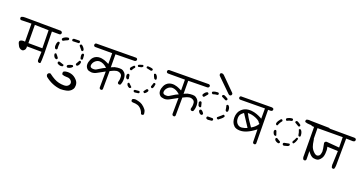

<svg xmlns="http://www.w3.org/2000/svg" viewBox="-42 -1530 4695 2480"><g transform="rotate(20 2306.0 -290.0)"><path d="M428.2 -61.5Q437.5 -61.5 444.8 -66.9Q450.2 -88.4 450.2 -194.1Q450.2 -299.8 444.8 -498.5H546.4Q556.2 -499.5 564.5 -504.9L570.8 -517.6Q571.3 -519.5 571.3 -521.5Q571.3 -532.2 565.4 -539.1L550.8 -547.4L61 -551.3Q31.2 -553.2 7.3 -541.5L1.5 -529.3Q1.5 -528.3 1.5 -527.8Q1.5 -515.1 6.8 -507.8L19 -501.5L161.6 -504.4L163.6 -257.3Q147.9 -259.3 140.1 -259.3Q116.7 -259.3 100.1 -248.5Q89.8 -242.2 89.8 -229Q89.8 -219.2 95.7 -205.6Q110.4 -169.4 126.5 -155.8Q141.6 -142.6 161.1 -140.6Q163.1 -140.1 165 -140.1Q170.9 -140.1 178.2 -143.1Q186 -146.5 194.8 -155.8Q209 -170.9 209 -193.4Q209 -196.8 207.5 -208.5L408.2 -206.5L402.8 -89.4Q404.3 -77.1 411.6 -68.4L424.8 -62Q426.8 -61.5 428.2 -61.5ZM402.8 -253.4 210.4 -254.4 208.5 -504.4 398.9 -499.5Z M821.3 -12.2H830.1Q868.7 -12.2 889.6 14.2Q901.4 28.8 901.4 43.7Q901.4 58.6 891.6 72.8Q872.1 101.1 829.1 101.1Q789.1 101.1 756.1 93Q723.1 85 691.4 68.1Q659.7 51.3 613.8 17.1Q611.8 16.6 610.4 16.6Q595.7 16.6 585.9 24.9Q577.6 34.2 575.7 46.9Q577.6 61.5 586.4 72.8Q684.6 151.4 800.3 162.6Q840.3 162.6 878.4 154.8Q893.6 151.9 903.1 147.9Q912.6 144 918.5 140.6Q933.6 132.3 945.8 120.6Q965.8 100.6 970.2 76.7Q972.7 64.9 972.7 50.8Q972.7 36.6 968.3 20.5Q961.4 -7.8 925 -39.1Q888.7 -70.3 839.8 -75.7Q828.6 -77.1 818.4 -77.1Q788.1 -77.1 764.2 -65.9L756.3 -49.8Q755.9 -47.4 755.9 -45.4Q755.9 -31.2 763.2 -22Q790 -12.2 821.3 -12.2ZM734.4 -136.7Q734.4 -142.6 731.9 -147Q701.2 -155.3 673.3 -166.5H662.6Q655.3 -163.1 651.9 -154.3Q651.4 -152.3 651.4 -150.4Q651.4 -143.1 654.8 -137.7Q673.3 -122.6 697.3 -119.6L722.7 -121.6Q730.5 -125 733.9 -132.8Q734.4 -134.8 734.4 -136.7ZM856 -171.9Q852.1 -179.2 844.7 -182.6Q816.9 -178.2 798.3 -169.4Q782.2 -162.1 777.8 -153.8V-141.1Q781.2 -133.8 789.6 -129.4Q806.2 -129.9 824.2 -137.7Q842.3 -145 856 -162.6ZM586.4 -251.5Q579.1 -248 575.7 -240.7Q576.2 -211.4 598.1 -189.9L616.2 -181.6L621.6 -182.6Q629.9 -186 633.3 -193.8V-204.1Q616.2 -230 595.7 -251.5ZM896.5 -194.3Q902.8 -194.3 907.7 -198.2Q931.6 -217.3 934.1 -255.4Q930.2 -263.7 922.9 -267.1Q920.9 -267.6 919.4 -267.6Q918 -267.6 916 -267.6Q911.6 -267.1 907.7 -264.6L880.4 -215.8V-205.6Q883.8 -198.2 892.6 -194.8Q894.5 -194.3 896.5 -194.3ZM931.2 -288.6Q939.5 -292 942.9 -299.3L939 -356.4Q935.5 -364.3 927.7 -367.7Q925.8 -368.2 923.8 -368.2Q917.5 -368.2 913.1 -365.2L904.8 -349.6Q904.3 -345.7 904.3 -341.8Q904.3 -315.9 913.1 -293L920.9 -288.6ZM589.4 -312.5Q587.4 -330.1 587.4 -350.6Q587.4 -371.1 590.8 -394.5Q587.4 -401.9 580.1 -404.8Q578.1 -405.3 575.7 -405.3Q568.8 -405.3 563 -401.9Q549.3 -378.9 549.3 -351.6V-351.1Q548.8 -345.7 548.8 -342.8Q548.8 -339.8 548.8 -336.7Q548.8 -333.5 549.8 -328.1Q551.3 -317.9 556.2 -309.1L570.8 -300.8L578.1 -301.8Q585.4 -305.2 589.4 -312.5ZM856 -470.2Q848.6 -466.8 844.2 -458.5V-448.7Q868.7 -419.4 890.1 -394H898.4Q906.2 -398.4 910.6 -405.8L908.7 -422.9Q894.5 -451.7 867.7 -470.2ZM688 -484.9Q684.6 -492.2 676.8 -496.6Q647 -496.1 623.5 -481Q608.4 -474.1 599.1 -459.5Q598.6 -458 598.6 -455.1Q598.6 -447.3 603.5 -440.4L617.7 -434.1Q655.8 -455.1 670.9 -460.4Q682.6 -464.8 688 -474.6ZM831.5 -498.5Q828.1 -506.8 820.8 -510.3L741.7 -508.3L728 -493.2V-484.4Q732.4 -476.6 739.7 -473.1L820.8 -476.1Q828.1 -479.5 831.5 -487.8Z M1296.4 -8.8Q1306.2 -8.8 1312.5 -13.7L1317.9 -25.9L1319.8 -273.4Q1342.8 -284.2 1354.7 -290Q1366.7 -295.9 1374 -298.3Q1387.7 -303.2 1403.3 -306.2Q1410.2 -307.1 1416.5 -307.1Q1435.1 -307.1 1452.1 -297.9Q1476.6 -285.2 1480 -260.3Q1481.4 -248.5 1481.4 -237.8Q1481.4 -227.1 1480.5 -219.2Q1479.5 -211.4 1478.5 -205.1Q1476.1 -191.9 1472.2 -180.2Q1471.7 -177.7 1471.7 -175.8Q1471.7 -165.5 1477.1 -159.2L1489.3 -152.8Q1491.2 -152.3 1493.2 -152.3Q1503.4 -152.3 1511.7 -158.2Q1527.8 -192.4 1527.8 -236.3Q1527.8 -256.3 1523.9 -275.4Q1518.6 -305.2 1497.8 -325.4Q1477.1 -345.7 1458.5 -349.1Q1447.8 -351.6 1432.6 -351.6Q1417.5 -351.6 1400.4 -350.1Q1362.3 -347.2 1328.6 -329.6L1317.9 -323.7L1316.9 -503.4L1578.6 -507.3Q1587.4 -508.8 1595.7 -514.6L1602.1 -526.4Q1602.5 -528.3 1602.5 -530.3Q1602.5 -540 1597.2 -546.9L1584 -553.2L1049.3 -549.3Q1046.4 -549.8 1044.4 -549.8Q1032.7 -549.8 1023.4 -543L1017.1 -529.3Q1017.1 -528.8 1017.1 -527.8Q1017.1 -516.6 1022.9 -508.8Q1029.8 -503.4 1039.6 -502.4H1272L1272.9 -354.5Q1226.6 -377 1206.1 -383.8Q1188.5 -389.6 1168.9 -392.6Q1157.7 -394.5 1146.5 -394.5Q1092.8 -394.5 1059.1 -360.8Q1044.4 -345.7 1035.2 -325.7Q1018.6 -289.6 1018.6 -258.8Q1018.6 -220.2 1046.9 -195.3Q1063.5 -181.2 1100.1 -178.2Q1104 -177.7 1108.4 -177.7Q1141.1 -177.7 1176.8 -197.8Q1218.3 -221.2 1274.9 -251.5L1272.9 -30.8Q1274.4 -22 1280.3 -14.6L1292 -9.3Q1293.9 -8.8 1296.4 -8.8ZM1153.3 -235.8Q1141.1 -226.6 1117.2 -226.6Q1109.4 -226.6 1103.5 -227.1Q1084.5 -228 1074.7 -237.8Q1066.9 -246.1 1066.9 -259.3Q1066.9 -275.4 1075.2 -292.5Q1082 -307.1 1094.7 -319.8Q1122.6 -347.7 1157.2 -347.7Q1181.2 -347.7 1209 -335Q1232.9 -323.7 1253.9 -304.2L1262.2 -296.4L1252 -292Q1227.1 -281.7 1202.4 -265.6Q1177.7 -249.5 1153.3 -235.8Z M1901.4 113.8Q1902.3 113.8 1904.3 113.8Q1906.2 113.8 1909.7 113.3Q1917 112.3 1921.9 108.4L1928.2 97.2Q1926.3 75.7 1920.4 56.2Q1914.6 37.1 1885.7 9.8Q1856.4 -18.1 1829.1 -27.8Q1800.8 -37.6 1770.5 -43Q1763.2 -44.4 1755.9 -44.4Q1737.8 -44.4 1721.7 -35.6L1716.3 -22.5Q1715.8 -20.5 1715.8 -18.6Q1715.8 -9.3 1720.7 -2.4Q1729.5 2.9 1739.7 4.4Q1777.8 4.4 1804.7 12.7Q1833 21 1856.7 47.1Q1880.4 73.2 1890.1 108.4ZM1777.8 -151.9Q1774.4 -159.2 1767.1 -162.6L1710 -157.7Q1702.1 -154.3 1698.7 -146.5Q1698.2 -144.5 1698.2 -142.1Q1698.2 -136.7 1701.2 -132.8L1715.3 -124.5L1766.6 -131.3Q1770.5 -132.8 1773.4 -135.7L1777.8 -142.1ZM1610.4 -217.3Q1603 -217.3 1598.6 -214.8L1591.3 -200.7L1601.1 -178.7Q1614.3 -162.1 1632.3 -155.8L1641.6 -157.7Q1650.4 -161.1 1653.8 -168.5V-176.3Q1630.9 -196.3 1610.8 -217.3Q1610.8 -217.3 1610.4 -217.3ZM1862.8 -220.7Q1854.5 -220.7 1847.2 -215.3L1820.3 -179.7Q1820.3 -178.2 1820.3 -177.2Q1820.3 -171.4 1823.2 -168L1837.9 -159.2L1841.8 -160.2Q1866.7 -174.8 1877.4 -199.7V-209.5Q1874 -216.8 1866.2 -220.2Q1864.7 -220.7 1862.8 -220.7ZM1567.4 -323.7Q1565.4 -324.2 1564 -324.2Q1562.5 -324.2 1561 -324.2Q1556.2 -323.7 1551.3 -320.8L1543.5 -306.2Q1543 -302.2 1543 -298.8Q1543 -277.8 1553.2 -261.2L1568.8 -252L1575.7 -252.9Q1583 -256.3 1586.9 -264.2Q1582.5 -293.9 1579.1 -313L1574.7 -318.8Q1571.8 -321.8 1567.4 -323.7ZM1903.3 -253.4Q1905.3 -252.9 1907.2 -252.9Q1913.1 -252.9 1917.5 -256.3Q1932.1 -278.3 1935.1 -316.9Q1931.6 -324.2 1923.8 -327.6Q1922.9 -327.6 1921.9 -327.6Q1914.1 -327.6 1908.2 -324.7Q1897.5 -298.8 1890.1 -272L1891.6 -264.6Q1895.5 -256.8 1903.3 -253.4ZM1896 -378.4 1910.2 -370.1 1915.5 -371.1Q1922.4 -374.5 1926.3 -382.3Q1924.8 -403.8 1915.5 -419.9Q1906.2 -436 1894.5 -442.9H1882.3Q1878.9 -440.9 1876 -438.5L1872.1 -433.1Q1880.4 -403.3 1896 -378.4ZM1593.8 -447.8Q1560.1 -418.5 1553.7 -400.4L1558.6 -383.8L1571.8 -377L1583.5 -381.8Q1594.2 -406.2 1613.8 -426.8V-437L1609.4 -443.4Q1606.4 -445.8 1603 -447.8ZM1708.5 -485.8Q1705.1 -492.7 1698.2 -496.1Q1649.4 -484.4 1639.2 -473.1V-461.9Q1643.1 -454.6 1649.4 -451.2Q1671.9 -454.6 1688.5 -460.4Q1702.6 -465.3 1708.5 -475.6ZM1837.4 -474.6Q1837.9 -476.6 1837.9 -478.5Q1837.9 -484.4 1834.5 -488.8Q1828.1 -493.2 1811.8 -496.8Q1795.4 -500.5 1763.2 -501.5Q1756.3 -498 1752.4 -490.2Q1752.4 -489.7 1752.4 -487.3Q1752.4 -484.9 1753.4 -481.2Q1754.4 -477.5 1756.3 -474.1Q1787.1 -466.8 1818.4 -460.4L1825.7 -461.9Q1834 -465.8 1837.4 -474.6Z M2296.4 -8.8Q2306.2 -8.8 2312.5 -13.7L2317.9 -25.9L2319.8 -273.4Q2342.8 -284.2 2354.7 -290Q2366.7 -295.9 2374 -298.3Q2387.7 -303.2 2403.3 -306.2Q2410.2 -307.1 2416.5 -307.1Q2435.1 -307.1 2452.1 -297.9Q2476.6 -285.2 2480 -260.3Q2481.4 -248.5 2481.4 -237.8Q2481.4 -227.1 2480.5 -219.2Q2479.5 -211.4 2478.5 -205.1Q2476.1 -191.9 2472.2 -180.2Q2471.7 -177.7 2471.7 -175.8Q2471.7 -165.5 2477.1 -159.2L2489.3 -152.8Q2491.2 -152.3 2493.2 -152.3Q2503.4 -152.3 2511.7 -158.2Q2527.8 -192.4 2527.8 -236.3Q2527.8 -256.3 2523.9 -275.4Q2518.6 -305.2 2497.8 -325.4Q2477.1 -345.7 2458.5 -349.1Q2447.8 -351.6 2432.6 -351.6Q2417.5 -351.6 2400.4 -350.1Q2362.3 -347.2 2328.6 -329.6L2317.9 -323.7L2316.9 -503.4L2578.6 -507.3Q2587.4 -508.8 2595.7 -514.6L2602.1 -526.4Q2602.5 -528.3 2602.5 -530.3Q2602.5 -540 2597.2 -546.9L2584 -553.2L2049.3 -549.3Q2046.4 -549.8 2044.4 -549.8Q2032.7 -549.8 2023.4 -543L2017.1 -529.3Q2017.1 -528.8 2017.1 -527.8Q2017.1 -516.6 2022.9 -508.8Q2029.8 -503.4 2039.6 -502.4H2272L2272.9 -354.5Q2226.6 -377 2206.1 -383.8Q2188.5 -389.6 2168.9 -392.6Q2157.7 -394.5 2146.5 -394.5Q2092.8 -394.5 2059.1 -360.8Q2044.4 -345.7 2035.2 -325.7Q2018.6 -289.6 2018.6 -258.8Q2018.6 -220.2 2046.9 -195.3Q2063.5 -181.2 2100.1 -178.2Q2104 -177.7 2108.4 -177.7Q2141.1 -177.7 2176.8 -197.8Q2218.3 -221.2 2274.9 -251.5L2272.9 -30.8Q2274.4 -22 2280.3 -14.6L2292 -9.3Q2293.9 -8.8 2296.4 -8.8ZM2153.3 -235.8Q2141.1 -226.6 2117.2 -226.6Q2109.4 -226.6 2103.5 -227.1Q2084.5 -228 2074.7 -237.8Q2066.9 -246.1 2066.9 -259.3Q2066.9 -275.4 2075.2 -292.5Q2082 -307.1 2094.7 -319.8Q2122.6 -347.7 2157.2 -347.7Q2181.2 -347.7 2209 -335Q2232.9 -323.7 2253.9 -304.2L2262.2 -296.4L2252 -292Q2227.1 -281.7 2202.4 -265.6Q2177.7 -249.5 2153.3 -235.8Z M2790.5 -145Q2787.1 -152.3 2778.8 -156.7H2711.4Q2703.1 -152.3 2699.7 -144.5Q2699.2 -142.1 2699.2 -139.6Q2699.2 -132.3 2702.6 -126Q2713.4 -118.7 2726.6 -116.7L2778.3 -121.6Q2786.6 -125.5 2790.5 -133.3ZM2581.5 -193.8Q2581.5 -175.3 2596.7 -160.6Q2608.4 -149.9 2621.1 -147L2629.9 -148.4Q2637.7 -152.3 2642.1 -160.2V-170.9Q2635.3 -184.1 2624 -195.3Q2614.7 -204.6 2605.5 -208.5Q2603.5 -209 2601.1 -209Q2593.3 -209 2586.9 -204.1L2581.5 -194.3Q2581.5 -194.3 2581.5 -193.8ZM2915.5 -234.9Q2911.1 -243.2 2903.8 -246.6H2893.1Q2877.9 -230 2859.9 -216.1Q2841.8 -202.1 2827.1 -188Q2827.1 -186.5 2827.1 -185.5Q2827.1 -178.2 2830.6 -172.4L2846.2 -164.6L2851.1 -165Q2868.7 -177.2 2886.2 -192.4Q2903.8 -206.5 2915.5 -224.6ZM2578.6 -233.9Q2585.4 -237.3 2588.9 -243.7Q2581.5 -270.5 2576.2 -296.4Q2572.3 -304.7 2564.5 -309.1Q2563.5 -309.1 2563 -309.1Q2554.2 -309.1 2548.3 -305.7L2540 -291L2548.8 -252.4Q2551.8 -246.1 2555.2 -242.7Q2561 -236.8 2567.9 -233.9ZM2899.9 -385.3Q2892.1 -381.3 2888.7 -374.5Q2897 -344.2 2900.9 -312.5Q2904.3 -302.7 2914.1 -297.4H2924.3Q2932.6 -300.8 2936 -309.6Q2937 -317.4 2937 -324.2Q2937 -367.7 2910.2 -385.3ZM2607.4 -448.7Q2606.4 -448.7 2604.2 -448.7Q2602.1 -448.7 2598.1 -447.8Q2586.4 -444.8 2573 -431.4Q2559.6 -418 2550.8 -397.5L2556.6 -383.3L2569.8 -376L2582.5 -381.3L2619.6 -425.3V-437Q2615.2 -445.3 2607.4 -448.7ZM2875.5 -444.3Q2876 -446.3 2876 -447.8Q2876 -449.2 2876 -451.2Q2875.5 -455.6 2872.6 -459.5Q2848.1 -475.6 2822.8 -486.8H2806.2Q2798.8 -483.4 2794.4 -474.6Q2794.4 -474.1 2794.4 -473.4Q2794.4 -472.7 2794.4 -471.7Q2794.4 -470.7 2794.4 -469.5Q2794.4 -468.3 2794.7 -467.3Q2794.9 -466.3 2795.2 -465.3Q2795.4 -464.4 2795.9 -463.4Q2796.9 -461.4 2797.9 -460L2853.5 -432.1H2863.8Q2872.1 -436.5 2875.5 -444.3ZM2727.1 -493.7Q2691.4 -493.7 2661.6 -479.5L2656.2 -471.2Q2656.2 -469.2 2656.2 -467.8Q2656.2 -461.4 2659.2 -456.5L2673.8 -448.2Q2702.6 -458.5 2733.9 -460.4Q2742.2 -463.9 2745.6 -471.2V-481.9Q2742.2 -490.2 2733.9 -493.7Q2730.5 -493.7 2727.1 -493.7ZM2905.8 -548.8 2722.7 -731.9Q2709.5 -743.2 2694.8 -743.2Q2687.5 -743.2 2679.7 -740.2L2672.4 -728Q2671.9 -726.1 2671.9 -724.4Q2671.9 -722.7 2672.1 -720.7Q2672.4 -718.8 2672.9 -715.8Q2673.8 -710 2676.8 -704.6L2865.2 -520Q2874 -512.2 2884.3 -509.3Q2893.1 -510.3 2901.9 -515.1L2909.2 -527.8Q2910.2 -531.7 2910.2 -534.2Q2910.2 -543 2905.8 -548.8Z M3398.4 -25.4Q3407.2 -25.4 3413.1 -29.8L3419.4 -42.5L3414.6 -503.4H3449.2Q3460.4 -503.4 3469.7 -510.7L3476.1 -522.5Q3476.6 -524.4 3476.6 -527.3Q3476.6 -535.6 3470.7 -543.5Q3461.9 -548.8 3452.6 -550.3L3026.9 -547.4L3016.1 -542.5L3010.3 -530.3Q3010.3 -529.8 3010.3 -528.8Q3010.3 -517.6 3016.1 -509.8Q3022.9 -504.4 3031.7 -503.4L3370.6 -506.3V-365.2L3359.9 -371.6Q3327.1 -389.6 3292.7 -402.1Q3258.3 -414.6 3220.2 -418.5Q3209.5 -419.4 3200.2 -419.4Q3173.3 -419.4 3149.4 -413.6Q3110.8 -403.3 3081.1 -373.5Q3060.1 -352.5 3050.3 -326.7Q3038.6 -295.4 3038.6 -262.9Q3038.6 -230.5 3047.9 -203.1Q3057.1 -175.8 3081.1 -152.8Q3104.5 -130.4 3151.9 -127.4Q3157.7 -127 3163.6 -127Q3206.1 -127 3251 -145.5Q3302.7 -166.5 3360.8 -210.9L3372.1 -219.7L3375.5 -47.4Q3376.5 -38.1 3381.3 -31.2L3394.5 -25.9Q3396.5 -25.4 3398.4 -25.4ZM3163.6 -171.4Q3133.3 -171.4 3110.8 -193.8Q3088.4 -216.3 3084.5 -251Q3083.5 -261.2 3083.5 -267.6Q3083.5 -273.9 3083.7 -278.8Q3084 -283.7 3085 -289.6Q3086.4 -301.3 3090.3 -309.6Q3101.6 -334 3130.4 -354.5L3136.7 -358.9Q3189.9 -276.4 3245.1 -193.4L3237.3 -189.5Q3210.9 -177.2 3176.8 -172.4Q3169.9 -171.4 3163.6 -171.4ZM3368.7 -289.1Q3339.4 -244.6 3290.5 -217.3L3285.2 -213.9Q3256.8 -253.9 3233.2 -289.6Q3209.5 -325.2 3189 -364.7L3183.1 -375.5H3195.3Q3230.5 -375.5 3262.2 -366Q3293.9 -356.4 3320.8 -341.8Q3348.6 -327.1 3356 -309.6L3371.6 -293.9Z M4076.2 -50.8Q4086.4 -50.8 4093.8 -56.6L4100.1 -68.8L4095.2 -507.3H4228Q4237.8 -508.3 4246.1 -513.7L4252.4 -526.4Q4252.9 -528.3 4252.9 -530.3Q4252.9 -532.2 4252.7 -533.7Q4252.4 -535.2 4252.2 -536.9Q4252 -538.6 4251.5 -540Q4251 -541.5 4250.5 -543Q4249 -545.4 4247.1 -547.9L4234.4 -554.2L3975.6 -559.1Q3966.8 -560.5 3958.5 -560.5Q3939 -560.5 3922.4 -553.2L3916.5 -540Q3916 -538.1 3916 -535.2Q3916 -526.4 3921.4 -520Q3947.8 -510.3 3978.8 -509.3Q4009.8 -508.3 4041 -508.3H4048.3L4051.3 -100.6L4050.8 -93.3Q4050.8 -73.7 4060.1 -57.1L4072.3 -51.3Q4074.2 -50.8 4076.2 -50.8ZM3832.5 -177.2Q3829.1 -184.1 3822.3 -187.5Q3788.6 -180.2 3753.9 -173.8Q3746.1 -169.9 3742.7 -162.1Q3742.7 -161.6 3742.7 -160.6Q3742.7 -150.9 3747.1 -144.5L3761.7 -136.7L3812.5 -150.4Q3820.3 -152.8 3825 -157.5Q3829.6 -162.1 3832.5 -168ZM3630.4 -186.5Q3630.4 -173.3 3640.6 -163.1L3642.6 -161.1Q3657.2 -147.9 3681.2 -143.1L3690.4 -144Q3698.2 -147.5 3701.7 -155.3Q3702.1 -157.7 3702.1 -159.7Q3702.1 -166.5 3699.2 -170.4Q3685.5 -179.7 3650.4 -199.7H3641.1Q3633.8 -196.3 3630.4 -188.5Q3630.4 -187.5 3630.4 -186.5ZM3871.1 -207.5Q3895.5 -231 3907.2 -282.2Q3903.8 -289.6 3896.5 -292.5Q3894.5 -293 3893.1 -293Q3887.7 -293 3883.8 -290.5Q3870.6 -258.3 3852.1 -230V-218.3Q3855.5 -211.9 3863.3 -207.5ZM3597.2 -293Q3590.8 -293 3585.4 -290L3577.6 -274.9Q3579.1 -248 3596.7 -226.6L3612.8 -218.3L3617.2 -219.2Q3624 -222.2 3627.9 -229Q3618.7 -253.9 3615.2 -265.4Q3611.8 -276.9 3610.4 -280.3Q3606.4 -290 3600.6 -292.5Q3598.6 -293 3597.2 -293ZM3885.3 -409.7Q3878.9 -406.7 3875 -400.4Q3890.1 -366.2 3895 -328.1Q3898.4 -320.3 3905.8 -316.9H3915.5Q3922.9 -320.3 3926.3 -327.6Q3926.3 -361.3 3917 -382.3Q3908.7 -401.9 3896.5 -409.7ZM3622.1 -449.2Q3615.7 -449.2 3611.8 -445.8Q3597.7 -430.2 3586.4 -412.1Q3575.7 -395.5 3571.3 -376.5L3576.2 -360.4L3588.4 -354L3598.6 -357.9Q3610.4 -396 3637.2 -426.8V-439Q3633.8 -445.3 3626 -448.7Q3624 -449.2 3622.1 -449.2ZM3875.5 -450.2Q3875.5 -458 3872.6 -462.9Q3849.1 -482.4 3823.7 -493.7H3810.1Q3802.7 -490.2 3799.3 -482.4Q3798.8 -480.5 3798.8 -479.2Q3798.8 -478 3798.8 -476.1Q3799.3 -472.2 3801.8 -468.3L3854.5 -437H3864.7Q3872.1 -440.4 3875.5 -448.2Q3875.5 -449.2 3875.5 -450.2ZM3761.2 -494.6Q3757.8 -502 3750.5 -505.4Q3730 -505.4 3711.4 -499Q3692.9 -492.7 3677.7 -483.4L3673.3 -474.6Q3672.9 -472.7 3672.9 -470.7Q3672.9 -463.9 3676.3 -458.5L3688.5 -451.7Q3716.8 -468.8 3749 -472.2Q3757.8 -475.6 3761.2 -483.9Z M4460.9 -75.2Q4470.7 -75.2 4477.5 -80.6Q4486.3 -105 4486.3 -131.8L4489.3 -499.5L4568.8 -497.6Q4572.8 -497.1 4575.9 -497.1Q4579.1 -497.1 4583.5 -497.6Q4594.2 -498.5 4605 -504.9L4611.3 -517.6Q4611.8 -519.5 4611.8 -522.9Q4611.8 -531.7 4606 -539.6Q4594.7 -546.9 4579.6 -546.9L4572.8 -546.4L4039.6 -548.3Q4033.7 -549.3 4028.8 -549.3Q4015.6 -549.3 4006.3 -543L4000 -530.3Q4000 -529.3 4000 -528.8Q4000 -516.6 4005.9 -507.3Q4018.6 -499 4035.2 -499Q4035.2 -499 4041.5 -499.5L4441.4 -501.5L4443.4 -359.4L4274.9 -373.5Q4271 -374 4268.1 -374Q4257.8 -374 4251 -368.2Q4242.2 -360.4 4240.2 -350.6Q4257.8 -265.1 4257.8 -239.3Q4257.8 -236.8 4257.8 -234.9Q4255.9 -213.4 4249.5 -195.3Q4242.7 -174.8 4219.2 -167Q4213.9 -165 4208.5 -165Q4187 -165 4160.2 -192.4Q4131.3 -221.2 4120.1 -255.4Q4108.4 -290.5 4105.2 -320.6Q4102.1 -350.6 4094.2 -361.3L4081.5 -367.7Q4080.6 -367.7 4080.1 -367.7Q4067.4 -367.7 4058.1 -361.8Q4052.7 -354 4050.8 -344.7Q4057.6 -290 4074.2 -239.3Q4092.3 -184.6 4128.4 -148.4Q4156.7 -119.6 4182.6 -116.2Q4198.2 -113.8 4210.2 -113.8Q4222.2 -113.8 4231 -115.7Q4248.5 -119.1 4267.6 -139.2Q4287.1 -160.2 4294.4 -181.9Q4301.8 -203.6 4303.2 -225.8Q4304.7 -248 4304.7 -268.1Q4304.7 -288.1 4299.3 -307.6L4296.4 -317.4L4443.8 -311.5L4437.5 -141.6Q4436 -132.3 4436 -123Q4436 -100.1 4444.3 -81.5L4457.5 -75.7Q4459.5 -75.2 4460.9 -75.2Z"/></g></svg>

Font: Bakudai
Style: ExtraLight
Weight: 200
Version: Version 1.48